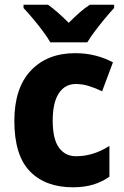

<svg xmlns="http://www.w3.org/2000/svg" viewBox="-20 -786 526 816"><path d="M290 10Q173 10 107 -58Q41 -126 41 -272Q41 -412 111 -486Q181 -560 299 -560Q346 -560 386.5 -549.5Q427 -539 460 -521L414 -398Q385 -412 357.5 -420.5Q330 -429 302 -429Q256 -429 230 -389.5Q204 -350 204 -273Q204 -195 230.5 -158.5Q257 -122 303 -122Q341 -122 377 -133.5Q413 -145 445 -166V-35Q414 -13 376 -1.5Q338 10 290 10ZM194 -606Q182 -627 161.5 -654.5Q141 -682 119 -708Q97 -734 80 -752V-766H184Q206 -750 227 -731.5Q248 -713 272 -689Q296 -713 317.5 -732Q339 -751 362 -766H465V-752Q448 -734 426.5 -708Q405 -682 384.5 -655Q364 -628 351 -606Z"/></svg>

Font: Noto Sans Khmer UI SemiCondensed ExtraBold
Style: Regular
Weight: 800
Width: 4
Designer: Danh Hong and the Monotype Design Team
Foundry: Monotype Imaging Inc.
Version: Version 2.002; ttfautohint (v1.8.4.7-5d5b)